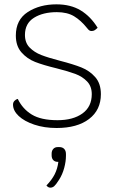

<svg xmlns="http://www.w3.org/2000/svg" viewBox="-20 -580 525 885"><path d="M40 -98Q40 -108 46.5 -115Q53 -122 62 -124Q84 -78 126.5 -52Q169 -26 245 -26Q317 -26 360 -57Q403 -88 403 -146Q403 -182 381.5 -204.5Q360 -227 328 -239Q296 -251 241 -265Q179 -280 142 -294.5Q105 -309 79 -338.5Q53 -368 53 -416Q53 -489 108 -524.5Q163 -560 240 -560Q306 -560 352 -532Q398 -504 430 -452Q422 -444 416 -440.5Q410 -437 402 -437Q396 -437 391.5 -440Q387 -443 381 -451Q353 -486 321.5 -505Q290 -524 242 -524Q178 -524 136.5 -498Q95 -472 95 -419Q95 -383 116.5 -361Q138 -339 170 -326.5Q202 -314 256 -300Q318 -284 355.5 -269Q393 -254 419 -224.5Q445 -195 445 -146Q445 -73 390.5 -31.5Q336 10 241 10Q184 10 138 -5.5Q92 -21 66 -45.5Q40 -70 40 -98ZM284 130V138Q284 164 276 194Q268 224 252 249Q238 271 230 278Q222 285 212 285Q202 285 194 275Q219 249 232 223.5Q245 198 249 166H246Q233 166 225.5 158Q218 150 218 136V128Q218 115 225.5 106.5Q233 98 246 98H254Q268 98 276 106.5Q284 115 284 130Z"/></svg>

Font: Krub ExtraLight
Style: Regular
Weight: 275
Designer: Ekaluck Peanpanawate
Foundry: Cadson Demak Co.,Ltd.
Version: Version 1.000; ttfautohint (v1.6)